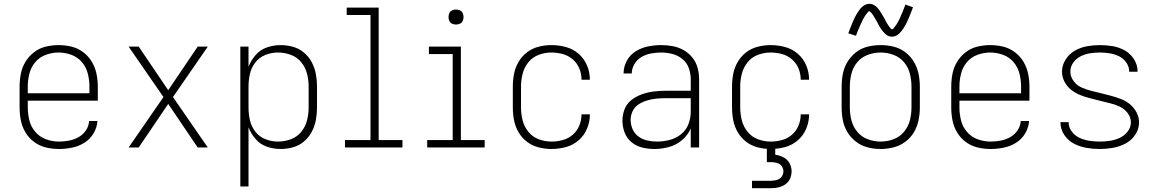

<svg xmlns="http://www.w3.org/2000/svg" viewBox="-20 -775 6088 1009"><path d="M290 8Q324 8 358.5 1Q393 -6 423 -24.5Q453 -43 471.5 -74Q490 -105 492 -139H448Q447 -113 431.5 -90Q416 -67 392.5 -54Q369 -41 342.5 -36Q316 -31 290 -31Q255 -31 222 -43Q189 -55 166 -81.5Q143 -108 134.5 -142Q126 -176 126 -210V-246H494V-320Q494 -354 487 -387.5Q480 -421 462.5 -450.5Q445 -480 417 -501Q389 -522 355.5 -530Q322 -538 288 -538Q254 -538 220.5 -530Q187 -522 159.5 -501Q132 -480 114 -450.5Q96 -421 89.5 -387.5Q83 -354 83 -320V-210Q83 -176 89.5 -142.5Q96 -109 114 -79Q132 -49 160 -28.5Q188 -8 221.5 0Q255 8 290 8ZM126 -285V-320Q126 -354 134.5 -388Q143 -422 165.5 -448.5Q188 -475 221 -487Q254 -499 288 -499Q322 -499 355 -487Q388 -475 410.5 -448.5Q433 -422 441.5 -388Q450 -354 450 -320V-285Z M656 0H709L864 -229L1019 0H1072L889 -265L1072 -530H1019L864 -301L709 -530H656L839 -265Z M1243 205H1286V-106Q1299 -72 1323.5 -44Q1348 -16 1383 -4Q1418 8 1455 8Q1488 8 1520 -1Q1552 -10 1577.5 -31.5Q1603 -53 1618.5 -82.5Q1634 -112 1640 -144.5Q1646 -177 1646 -210V-320Q1646 -353 1640 -385.5Q1634 -418 1618.5 -447.5Q1603 -477 1577.5 -498.5Q1552 -520 1520 -529Q1488 -538 1455 -538Q1418 -538 1383 -526Q1348 -514 1323.5 -486Q1299 -458 1286 -424V-530H1243ZM1441 -31Q1407 -31 1375 -43.5Q1343 -56 1322 -83Q1301 -110 1293.5 -143Q1286 -176 1286 -210V-320Q1286 -354 1293.5 -387Q1301 -420 1322 -447Q1343 -474 1375 -486.5Q1407 -499 1441 -499Q1475 -499 1508 -487Q1541 -475 1563 -448Q1585 -421 1593.5 -387.5Q1602 -354 1602 -320V-210Q1602 -176 1593.5 -142.5Q1585 -109 1563 -82Q1541 -55 1508 -43Q1475 -31 1441 -31Z M1793 0H2095V-39H1970V-735H1802V-696H1927V-39H1793Z M2225 0H2527V-39H2402V-530H2234V-491H2359V-39H2225ZM2376 -646Q2387 -646 2397 -650.5Q2407 -655 2411.5 -665Q2416 -675 2416 -685Q2416 -696 2411.5 -706Q2407 -716 2397 -720.5Q2387 -725 2376 -725Q2366 -725 2356 -720.5Q2346 -716 2341.5 -706Q2337 -696 2337 -685Q2337 -675 2341.5 -665Q2346 -655 2356 -650.5Q2366 -646 2376 -646Z M2878 8Q2916 8 2953.5 -2Q2991 -12 3020.5 -37.5Q3050 -63 3065 -99Q3080 -135 3080 -174H3036Q3036 -144 3024.5 -115.5Q3013 -87 2990 -67Q2967 -47 2937.5 -39Q2908 -31 2878 -31Q2844 -31 2811.5 -43Q2779 -55 2757 -82Q2735 -109 2726.5 -142.5Q2718 -176 2718 -210V-320Q2718 -354 2726.5 -387.5Q2735 -421 2757 -448Q2779 -475 2811.5 -487Q2844 -499 2878 -499Q2908 -499 2937.5 -491Q2967 -483 2990 -463Q3013 -443 3024.5 -415Q3036 -387 3036 -356H3080Q3080 -395 3065 -431Q3050 -467 3020.5 -492.5Q2991 -518 2953.5 -528Q2916 -538 2878 -538Q2844 -538 2810.5 -529.5Q2777 -521 2750 -500.5Q2723 -480 2705.5 -450.5Q2688 -421 2681.5 -387.5Q2675 -354 2675 -320V-210Q2675 -176 2681.5 -142.5Q2688 -109 2705.5 -79.5Q2723 -50 2750 -29.5Q2777 -9 2810.5 -0.5Q2844 8 2878 8Z M3419 8Q3458 8 3496 -2.5Q3534 -13 3564.5 -39Q3595 -65 3610 -100V0H3654V-358Q3654 -389 3646 -418.5Q3638 -448 3618.5 -472.5Q3599 -497 3572 -512Q3545 -527 3515 -532.5Q3485 -538 3454 -538Q3420 -538 3385.5 -531Q3351 -524 3321 -505.5Q3291 -487 3274 -455.5Q3257 -424 3257 -389H3300Q3300 -415 3314.5 -439Q3329 -463 3352 -476Q3375 -489 3401.5 -494Q3428 -499 3454 -499Q3484 -499 3513.5 -491.5Q3543 -484 3566.5 -464.5Q3590 -445 3600 -416.5Q3610 -388 3610 -358V-298H3476Q3445 -298 3414 -294Q3383 -290 3353.5 -279.5Q3324 -269 3299 -250Q3274 -231 3262.5 -201.5Q3251 -172 3251 -141Q3251 -109 3262.5 -78.5Q3274 -48 3299 -27.5Q3324 -7 3355.5 0.5Q3387 8 3419 8ZM3432 -31Q3407 -31 3382 -36.5Q3357 -42 3336 -57Q3315 -72 3304.5 -96Q3294 -120 3294 -145Q3294 -169 3305 -191.5Q3316 -214 3336.5 -227Q3357 -240 3380.5 -247Q3404 -254 3428 -256.5Q3452 -259 3476 -259H3610V-189Q3610 -155 3598 -123Q3586 -91 3559 -69.5Q3532 -48 3499 -39.5Q3466 -31 3432 -31Z M4030 8Q4068 8 4105.5 -2Q4143 -12 4172.5 -37.5Q4202 -63 4217 -99Q4232 -135 4232 -174H4188Q4188 -144 4176.5 -115.5Q4165 -87 4142 -67Q4119 -47 4089.5 -39Q4060 -31 4030 -31Q3996 -31 3963.5 -43Q3931 -55 3909 -82Q3887 -109 3878.5 -142.5Q3870 -176 3870 -210V-320Q3870 -354 3878.5 -387.5Q3887 -421 3909 -448Q3931 -475 3963.5 -487Q3996 -499 4030 -499Q4060 -499 4089.5 -491Q4119 -483 4142 -463Q4165 -443 4176.5 -415Q4188 -387 4188 -356H4232Q4232 -395 4217 -431Q4202 -467 4172.5 -492.5Q4143 -518 4105.5 -528Q4068 -538 4030 -538Q3996 -538 3962.5 -529.5Q3929 -521 3902 -500.5Q3875 -480 3857.5 -450.5Q3840 -421 3833.5 -387.5Q3827 -354 3827 -320V-210Q3827 -176 3833.5 -142.5Q3840 -109 3857.5 -79.5Q3875 -50 3902 -29.5Q3929 -9 3962.5 -0.5Q3996 8 4030 8ZM3932 214H4032Q4052 214 4071.5 209.5Q4091 205 4107.5 193.5Q4124 182 4132 163.5Q4140 145 4140 126Q4140 103 4129 82.5Q4118 62 4097 51.5Q4076 41 4054 38V0H4010V77H4032Q4047 77 4062.5 81Q4078 85 4087.5 97.5Q4097 110 4097 126Q4097 141 4087.5 153.5Q4078 166 4062.5 170.5Q4047 175 4032 175H3932Z M4608 8Q4642 8 4675.5 -0.5Q4709 -9 4737 -29.5Q4765 -50 4782.5 -79.5Q4800 -109 4807 -142.5Q4814 -176 4814 -210V-320Q4814 -354 4807 -387.5Q4800 -421 4782.5 -450.5Q4765 -480 4737 -501Q4709 -522 4675.5 -530Q4642 -538 4608 -538Q4574 -538 4540.5 -530Q4507 -522 4479.5 -501Q4452 -480 4434 -450.5Q4416 -421 4409.5 -387.5Q4403 -354 4403 -320V-210Q4403 -176 4409.5 -142.5Q4416 -109 4434 -79.5Q4452 -50 4479.5 -29.5Q4507 -9 4540.5 -0.5Q4574 8 4608 8ZM4608 -31Q4574 -31 4541 -43Q4508 -55 4485.5 -82Q4463 -109 4454.5 -142.5Q4446 -176 4446 -210V-320Q4446 -354 4454.5 -388Q4463 -422 4485.5 -448.5Q4508 -475 4541 -487Q4574 -499 4608 -499Q4642 -499 4675 -487Q4708 -475 4730.5 -448.5Q4753 -422 4761.5 -388Q4770 -354 4770 -320V-210Q4770 -176 4761.5 -142.5Q4753 -109 4730.5 -82Q4708 -55 4675 -43Q4642 -31 4608 -31ZM4667 -582Q4678 -582 4688.5 -587Q4699 -592 4706.5 -599.5Q4714 -607 4721 -616.5Q4728 -626 4732 -632.5Q4736 -639 4740.5 -647.5Q4745 -656 4749.5 -666Q4754 -676 4758.5 -687Q4763 -698 4768 -710.5Q4773 -723 4778 -737L4738 -751Q4736 -744 4733.5 -738.5Q4731 -733 4729 -727.5Q4727 -722 4725 -716.5Q4723 -711 4720.5 -706Q4718 -701 4716 -696.5Q4714 -692 4712.5 -687.5Q4711 -683 4709 -679Q4707 -675 4705 -671.5Q4703 -668 4701.5 -664.5Q4700 -661 4698 -658Q4696 -655 4694.5 -652Q4693 -649 4691.5 -647Q4690 -645 4686 -639.5Q4682 -634 4679.5 -631Q4677 -628 4674.5 -624.5Q4672 -621 4667 -621Q4665 -621 4659.5 -627Q4654 -633 4651.5 -637Q4649 -641 4646 -645.5Q4643 -650 4640 -655Q4637 -660 4634 -666Q4631 -672 4628 -677.5Q4625 -683 4622 -688Q4619 -693 4616 -698Q4613 -703 4610 -708Q4607 -713 4604 -717.5Q4601 -722 4597.5 -726.5Q4594 -731 4590 -735.5Q4586 -740 4581 -743.5Q4576 -747 4571.5 -749.5Q4567 -752 4561 -753.5Q4555 -755 4549 -755Q4538 -755 4527.5 -750Q4517 -745 4509.5 -738Q4502 -731 4495 -721Q4488 -711 4484 -704.5Q4480 -698 4475.5 -689.5Q4471 -681 4466.5 -671Q4462 -661 4457.5 -650Q4453 -639 4448 -626.5Q4443 -614 4438 -600L4478 -587Q4481 -593 4483 -599Q4485 -605 4487 -610.5Q4489 -616 4491.5 -621Q4494 -626 4496 -631Q4498 -636 4500 -640.5Q4502 -645 4504 -649.5Q4506 -654 4508 -658Q4510 -662 4511.5 -665.5Q4513 -669 4515 -672.5Q4517 -676 4518.5 -679Q4520 -682 4522 -685Q4524 -688 4525 -690Q4526 -692 4530 -697.5Q4534 -703 4537 -706Q4540 -709 4542 -712.5Q4544 -716 4549 -716Q4551 -716 4556.5 -710Q4562 -704 4565 -700Q4568 -696 4570.5 -691.5Q4573 -687 4576 -682Q4579 -677 4582.5 -671.5Q4586 -666 4589 -660.5Q4592 -655 4594.5 -649.5Q4597 -644 4600 -639Q4603 -634 4606 -629Q4609 -624 4612.5 -619.5Q4616 -615 4619.5 -610.5Q4623 -606 4627 -602Q4631 -598 4635.5 -594Q4640 -590 4645 -587.5Q4650 -585 4655.5 -583.5Q4661 -582 4667 -582Z M5186 8Q5220 8 5254.5 1Q5289 -6 5319 -24.5Q5349 -43 5367.5 -74Q5386 -105 5388 -139H5344Q5343 -113 5327.5 -90Q5312 -67 5288.5 -54Q5265 -41 5238.5 -36Q5212 -31 5186 -31Q5151 -31 5118 -43Q5085 -55 5062 -81.5Q5039 -108 5030.5 -142Q5022 -176 5022 -210V-246H5390V-320Q5390 -354 5383 -387.5Q5376 -421 5358.5 -450.5Q5341 -480 5313 -501Q5285 -522 5251.5 -530Q5218 -538 5184 -538Q5150 -538 5116.5 -530Q5083 -522 5055.5 -501Q5028 -480 5010 -450.5Q4992 -421 4985.5 -387.5Q4979 -354 4979 -320V-210Q4979 -176 4985.5 -142.5Q4992 -109 5010 -79Q5028 -49 5056 -28.5Q5084 -8 5117.5 0Q5151 8 5186 8ZM5022 -285V-320Q5022 -354 5030.5 -388Q5039 -422 5061.5 -448.5Q5084 -475 5117 -487Q5150 -499 5184 -499Q5218 -499 5251 -487Q5284 -475 5306.5 -448.5Q5329 -422 5337.5 -388Q5346 -354 5346 -320V-285Z M5759 8Q5794 8 5828.5 2Q5863 -4 5894.5 -20.5Q5926 -37 5946 -67Q5966 -97 5966 -132Q5966 -159 5953 -184Q5940 -209 5919 -226.5Q5898 -244 5872.5 -254Q5847 -264 5821 -271Q5795 -278 5768.5 -284.5Q5742 -291 5715.5 -297.5Q5689 -304 5664 -315Q5639 -326 5622 -349Q5605 -372 5605 -399Q5605 -425 5620.5 -446.5Q5636 -468 5659.5 -479.5Q5683 -491 5708.5 -495Q5734 -499 5760 -499Q5785 -499 5810.5 -495Q5836 -491 5859.5 -480Q5883 -469 5898.5 -447Q5914 -425 5914 -400V-398H5958V-401Q5958 -435 5939 -464.5Q5920 -494 5890 -510.5Q5860 -527 5826.5 -532.5Q5793 -538 5760 -538Q5726 -538 5692.5 -532Q5659 -526 5629 -509Q5599 -492 5580 -462Q5561 -432 5561 -398Q5561 -371 5574 -346Q5587 -321 5608 -304Q5629 -287 5654.5 -276.5Q5680 -266 5706 -259.5Q5732 -253 5758.5 -246Q5785 -239 5811.5 -233Q5838 -227 5863 -215.5Q5888 -204 5905.5 -181.5Q5923 -159 5923 -132Q5923 -105 5905.5 -83Q5888 -61 5863.5 -50Q5839 -39 5812.5 -35Q5786 -31 5759 -31Q5732 -31 5705.5 -35Q5679 -39 5654.5 -50Q5630 -61 5613 -83Q5596 -105 5596 -132V-133H5553V-131Q5553 -96 5573 -66Q5593 -36 5624 -20Q5655 -4 5689.5 2Q5724 8 5759 8Z"/></svg>

Font: Iosevka Sparkle Extralight
Style: Regular
Weight: 200
Designer: Belleve Invis
Foundry: Belleve Invis
Version: Version 4.5.0; ttfautohint (v1.8.3)